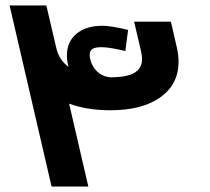

<svg xmlns="http://www.w3.org/2000/svg" viewBox="-20 -680 764 700"><path d="M631 -455Q631 -373 565 -325.5Q499 -278 382 -278Q298 -278 232 -302L302 0H168L15 -660H149L185 -506Q194 -463 230 -436Q224 -457 224 -478Q224 -528 259 -557Q294 -586 353 -586Q385 -586 447 -571L437 -494L415 -499Q372 -508 350 -508Q327 -508 317 -501.5Q307 -495 307 -480Q307 -465 315 -446.5Q323 -428 341 -413.5Q359 -399 387 -398Q445 -399 471.5 -415.5Q498 -432 498 -465Q498 -474 494 -494L469 -601H603L625 -506Q631 -479 631 -455Z"/></svg>

Font: Cairo
Style: Bold Italic
Weight: 700
Italic angle: -13°
Designer: Mohamed Gaber, Accademia di Belle Arti di Urbino and others
Foundry: Kief Type Foundry, Accademia di Belle Arti di Urbino and others
Version: Version 3.011